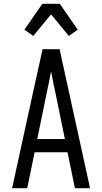

<svg xmlns="http://www.w3.org/2000/svg" viewBox="-20 -995 540 1015"><path d="M44 0 151 -490 205 -735H295L456 0H376L337 -190H163L124 0ZM177 -260H323L276 -490Q269 -522 262.5 -554Q256 -586 250 -618Q244 -586 237.5 -554Q231 -522 224 -490ZM156 -805 109 -838 204 -975H296L391 -838L344 -805L250 -919Z"/></svg>

Font: HulyMono
Style: Regular
Weight: 400
Monospace: yes
Designer: Belleve Invis
Foundry: Belleve Invis
Version: Version 33.2.5; ttfautohint (v1.8.4)